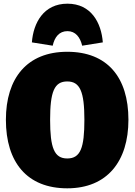

<svg xmlns="http://www.w3.org/2000/svg" viewBox="-20 -1000 730 1042"><path d="M346 -980C217 -980 161 -876 153 -770L266 -752C276 -798 301 -831 346 -831C390 -831 415 -798 426 -752L538 -770C530 -876 475 -980 346 -980ZM345 -719C127 -719 12 -576 12 -350C12 -119 127 22 345 22C562 22 677 -125 677 -350C677 -581 562 -719 345 -719ZM345 -558C414 -558 438 -503 438 -350C438 -198 417 -140 345 -140C274 -140 252 -198 252 -350C252 -503 275 -558 345 -558Z"/></svg>

Font: Fira Sans Ultra
Style: Regular
Weight: 950
Designer: Carrois Corporate & Edenspiekermann AG
Foundry: Carrois Corporate GbR & Edenspiekermann AG
Version: Version 4.203;PS 004.203;hotconv 1.0.88;makeotf.lib2.5.64775